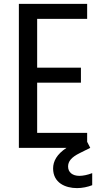

<svg xmlns="http://www.w3.org/2000/svg" viewBox="-20 -760 549 987"><path d="M428 -663V-740H77V0H322C272 33 253 69 253 106C253 180 316 207 376 207C403 207 431 201 454 192V130C431 139 407 144 388 144C353 144 330 126 330 96C330 71 345 49 390 27L444 0L428 -31V-77H171V-335H396V-412H171V-663Z"/></svg>

Font: Malmofest
Style: Regular
Weight: 400
Designer: Jonny Pinhorn (Poppins), Kolossal
Version: Version 1.004;Glyphs 3.1.2 (3151)